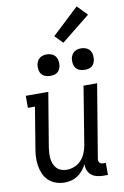

<svg xmlns="http://www.w3.org/2000/svg" viewBox="-105 -1033 709 1100"><g transform="rotate(-10 250.0 -483.0)"><path d="M180 8Q154 8 129.5 -0.5Q105 -9 87 -26Q69 -43 59 -66Q49 -89 45 -114.5Q41 -140 42.5 -166.5Q44 -193 49 -219L87 -450H46V-520H177L125 -208Q123 -191 121.5 -174Q120 -157 122 -141Q124 -125 130 -110Q136 -95 146.5 -84Q157 -73 172.5 -67.5Q188 -62 204 -62Q227 -62 249.5 -71Q272 -80 288.5 -98Q305 -116 314 -138Q323 -160 327 -183L382 -520H461L390 -93Q389 -87 390 -81Q391 -75 394.5 -70.5Q398 -66 404 -64Q410 -62 416 -62H431V8H404Q386 8 367.5 3.5Q349 -1 335.5 -12Q322 -23 315 -40Q308 -57 310 -76Q300 -58 286.5 -41.5Q273 -25 256 -13.5Q239 -2 219 3Q199 8 180 8ZM405 -608Q390 -608 376 -613Q362 -618 353.5 -629.5Q345 -641 343 -655.5Q341 -670 343 -685Q345 -695 350.5 -705Q356 -715 365 -721.5Q374 -728 384 -730.5Q394 -733 405 -733Q420 -733 433.5 -727.5Q447 -722 455.5 -710.5Q464 -699 466 -684.5Q468 -670 466 -655Q464 -645 459 -635Q454 -625 445 -618.5Q436 -612 425.5 -610Q415 -608 405 -608ZM205 -608Q190 -608 176 -613Q162 -618 153.5 -629.5Q145 -641 143 -655.5Q141 -670 143 -685Q145 -695 150.5 -705Q156 -715 165 -721.5Q174 -728 184 -730.5Q194 -733 205 -733Q220 -733 233.5 -727.5Q247 -722 255.5 -710.5Q264 -699 266 -684.5Q268 -670 266 -655Q264 -645 259 -635Q254 -625 245 -618.5Q236 -612 225.5 -610Q215 -608 205 -608ZM311 -782 266 -828 422 -974 478 -916Z"/></g></svg>

Font: Iosevka Gothic
Style: Italic
Weight: 400
Italic angle: -9°
Monospace: yes
Designer: Belleve Invis
Foundry: Belleve Invis
Version: Version 15.5.1; ttfautohint (v1.8.4)